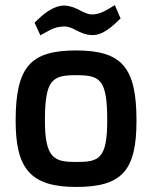

<svg xmlns="http://www.w3.org/2000/svg" viewBox="-20 -736 603 761"><path d="M158 -258C158 -422 188 -438 282 -438C377 -438 405 -422 405 -258C405 -105 371 -94 282 -94C197 -94 158 -106 158 -258ZM42 -258C42 -68 100 5 282 5C465 5 521 -61 521 -258C521 -469 463 -536 282 -536C104 -536 42 -475 42 -258ZM117 -646 140 -596C175 -614 192 -630 234 -631C271 -632 293 -599 344 -597C389 -595 429 -635 458 -663L435 -716C406 -697 373 -677 343 -679C311 -679 284 -712 236 -714C190 -714 151 -680 117 -646Z"/></svg>

Font: Exo
Style: Demi Bold
Weight: 600
Designer: Natanael Gama
Version: Version 1.00